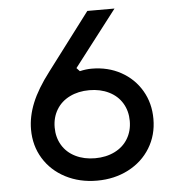

<svg xmlns="http://www.w3.org/2000/svg" viewBox="-56 -853 862 922"><g transform="rotate(-5 375.0 -392.0)"><path d="M80 -256Q80 -319 106.5 -384Q133 -449 192 -526L399 -800H530L323 -531L338 -515Q368 -522 395 -522Q474 -522 536.5 -487.5Q599 -453 634.5 -392.5Q670 -332 670 -256Q670 -178 632 -116Q594 -54 526.5 -19Q459 16 375 16Q291 16 223.5 -19Q156 -54 118 -116Q80 -178 80 -256ZM375 -92Q428 -92 469.5 -112.5Q511 -133 533.5 -170.5Q556 -208 556 -256Q556 -304 533.5 -341.5Q511 -379 469.5 -399.5Q428 -420 375 -420Q322 -420 280.5 -399.5Q239 -379 216.5 -341.5Q194 -304 194 -256Q194 -208 216.5 -170.5Q239 -133 280.5 -112.5Q322 -92 375 -92Z"/></g></svg>

Font: Martian Mono VF sWd Rg
Style: Regular
Weight: 400
Width: 6
Monospace: yes
Designer: Roman Shamin
Foundry: Evil Martians
Version: Version 1.100